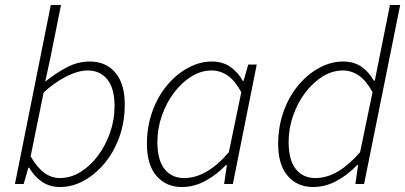

<svg xmlns="http://www.w3.org/2000/svg" viewBox="-20 -739 1627 771"><path d="M221 12Q179 12 148 -9.5Q117 -31 97 -66H94L75 0H40L184 -719H225L183 -510L162 -413H164Q202 -444 247 -468Q292 -492 341 -492Q405 -492 443 -447.5Q481 -403 481 -319Q481 -250 459.5 -189.5Q438 -129 400.5 -84Q363 -39 317 -13.5Q271 12 221 12ZM221 -24Q264 -24 303.5 -48.5Q343 -73 373.5 -114Q404 -155 422 -206.5Q440 -258 440 -312Q440 -384 411 -420Q382 -456 332 -456Q293 -456 244.5 -431Q196 -406 155 -367L103 -111Q130 -65 158.5 -44.5Q187 -24 221 -24Z M710 12Q647 12 608.5 -32.5Q570 -77 570 -161Q570 -230 591.5 -290.5Q613 -351 650.5 -396Q688 -441 735 -466.5Q782 -492 831 -492Q874 -492 905 -470.5Q936 -449 955 -414H958L977 -480H1011L915 0H880L891 -76H887Q851 -38 805.5 -13Q760 12 710 12ZM719 -24Q766 -24 811.5 -51Q857 -78 899 -128L949 -369Q923 -416 893.5 -436Q864 -456 830 -456Q787 -456 748 -431.5Q709 -407 678.5 -366.5Q648 -326 630 -274.5Q612 -223 612 -169Q612 -96 641 -60Q670 -24 719 -24Z M1237 12Q1174 12 1135.5 -32.5Q1097 -77 1097 -161Q1097 -230 1118.5 -290.5Q1140 -351 1177.5 -396Q1215 -441 1262 -466.5Q1309 -492 1358 -492Q1401 -492 1431.5 -471Q1462 -450 1481 -415H1485L1504 -510L1546 -719H1587L1442 0H1407L1418 -76H1414Q1378 -38 1332.5 -13Q1287 12 1237 12ZM1246 -24Q1293 -24 1338 -51Q1383 -78 1426 -128L1476 -369Q1450 -416 1420.5 -436Q1391 -456 1357 -456Q1314 -456 1275 -431.5Q1236 -407 1205.5 -366.5Q1175 -326 1157 -274.5Q1139 -223 1139 -169Q1139 -96 1168 -60Q1197 -24 1246 -24Z"/></svg>

Font: Source Sans 3 Light
Style: Italic
Weight: 300
Italic angle: -11°
Designer: Paul D. Hunt
Foundry: Adobe
Version: Version 3.046;hotconv 1.0.118;makeotfexe 2.5.65603